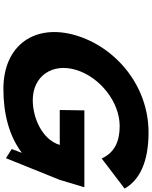

<svg xmlns="http://www.w3.org/2000/svg" viewBox="98 -978 895 1131"><g transform="rotate(90 545.5 -412.5)"><path d="M880.4 -93.8 858 -34 911.8 0 1039.6 -317 1083 -462H630.2L628 -317H833.7C803.5 -216 678.5 -158 569.6 -158C429.2 -158 349.6 -272 391.4 -412C434.2 -555 582.3 -670 722.7 -670C811 -670 878.6 -641 913.6 -564L1090.9 -699C1041.8 -786 935.7 -840 760.2 -840C486.5 -840 259.3 -649 188.4 -412C117.8 -176 240.7 15 504.5 15C649.1 15 780.6 -18.3 880.4 -93.8Z"/></g></svg>

Font: Hussar
Style: BdSuprExtOblThree
Weight: 700
Foundry: Cannot Into Space Fonts
Version: Version 2.00